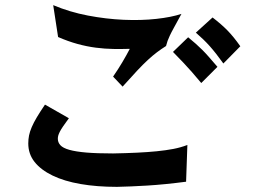

<svg xmlns="http://www.w3.org/2000/svg" viewBox="-20 -703 1040 747"><path d="M653 -501 712 -558Q729 -544 742 -532.5Q755 -521 767.5 -508.5Q780 -496 793.5 -480.5Q807 -465 826 -443L763 -380Q724 -427 695 -457.5Q666 -488 653 -501ZM206 -559 187 -683Q251 -656 322 -642.5Q393 -629 461 -626Q529 -623 588 -629.5Q647 -636 686 -649Q667 -614 656.5 -595Q646 -576 640.5 -564Q635 -552 632 -544Q629 -536 626 -524Q607 -512 590.5 -499.5Q574 -487 555.5 -470Q537 -453 513.5 -428Q490 -403 457 -366L420 -405Q440 -434 456 -461Q472 -488 485 -513Q454 -512 421 -512.5Q388 -513 353 -517.5Q318 -522 281.5 -532Q245 -542 206 -559ZM155 -296 248 -243Q234 -224 225.5 -211.5Q217 -199 212.5 -190Q208 -181 206.5 -175Q205 -169 205 -163Q205 -149 215 -138Q225 -127 250 -120Q275 -113 316 -109.5Q357 -106 420 -106Q471 -107 513 -109Q555 -111 590 -114.5Q625 -118 654 -123.5Q683 -129 709 -139L704 4Q619 15 552.5 19Q486 23 435 24Q357 24 293.5 13Q230 2 184.5 -20Q139 -42 114.5 -73Q90 -104 90 -145Q90 -161 93 -176Q96 -191 103.5 -208.5Q111 -226 123.5 -247Q136 -268 155 -296ZM742 -576 807 -635Q841 -609 865 -584.5Q889 -560 915 -523L849 -456Q834 -477 821 -493.5Q808 -510 796 -523.5Q784 -537 771 -549.5Q758 -562 742 -576Z"/></svg>

Font: D2Coding ligature
Style: Bold
Weight: 700
Monospace: yes
Designer: Yong-Rak Park; Jeong-Hwan Yoon; Sang-Min Lee;
Foundry: NHN Corporation
Version: Version 1.3.2; Build 20180524